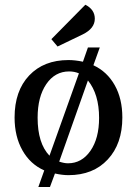

<svg xmlns="http://www.w3.org/2000/svg" viewBox="-20 -708 563 790"><path d="M320.3 -566.4Q370.1 -590.8 370.1 -630.9Q370.1 -668.9 331.1 -688.5L191.4 -546.9L216.8 -516.6ZM223.6 -43 341.8 -377Q387.7 -320.3 387.7 -222.7Q387.7 -138.7 352.1 -87.4Q316.4 -36.1 259.8 -36.1Q244.1 -36.1 223.6 -43ZM134.8 -223.6Q134.8 -309.6 170.4 -361.8Q206.1 -414.1 264.6 -414.1Q286.1 -414.1 304.7 -406.2L183.6 -67.4Q134.8 -118.2 134.8 -223.6ZM185.5 61.5 206.1 5.9Q236.3 12.7 261.7 12.7Q363.3 12.7 423.3 -51.8Q483.4 -116.2 483.4 -224.6Q483.4 -301.8 452.1 -357.4Q420.9 -413.1 364.3 -439.5L390.6 -512.7H341.8L321.3 -454.1Q289.1 -460.9 261.7 -460.9Q160.2 -460.9 100.1 -397.5Q40 -334 40 -224.6Q40 -146.5 72.3 -89.4Q104.5 -32.2 162.1 -6.8L137.7 61.5Z"/></svg>

Font: Kurale
Style: Regular
Weight: 400
Version: 1.0; ttfautohint (v1.3)